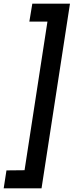

<svg xmlns="http://www.w3.org/2000/svg" viewBox="-53 -800 399 1040"><path d="M80 122 204 -683H106L122 -780H326L172 220H-33L-18 123Z"/></svg>

Font: Jost* Medium
Style: Italic
Weight: 500
Italic angle: -10°
Version: Version 3.7